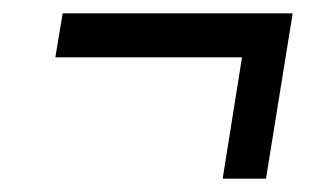

<svg xmlns="http://www.w3.org/2000/svg" viewBox="-20 -442 486 288"><path d="M63 -356 74 -422H419L379 -174H314L343 -356Z"/></svg>

Font: Georama
Style: Italic
Weight: 400
Italic angle: -9°
Designer: Jean-Baptiste Levee
Foundry: Production Type
Version: Version 1.000